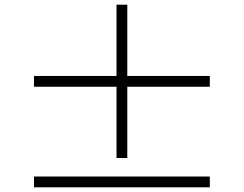

<svg xmlns="http://www.w3.org/2000/svg" viewBox="-20 -808 1040 819"><path d="M523 -134V-438H875V-484H523V-788H477V-484H125V-438H477V-134ZM125 -55V-9H875V-55Z"/></svg>

Font: Noto Serif CJK KR SemiBold
Style: Regular
Weight: 600
Designer: Ryoko NISHIZUKA 西塚涼子 (kana & ideographs); Frank Grießhammer (Latin, Greek & Cyrillic); Wenlong ZHANG 张文龙 (bopomofo); San
Foundry: Adobe
Version: Version 2.001;hotconv 1.1.0;makeotfexe 2.6.0